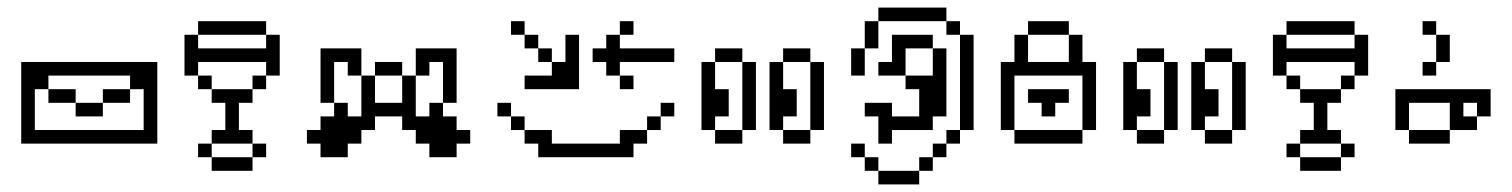

<svg xmlns="http://www.w3.org/2000/svg" viewBox="-20 -377 3969 504"><path d="M35.7 -214.3V0H392.9V-214.3ZM71.4 -35.7V-142.9H107.1V-178.6H321.4V-142.9H357.1V-35.7ZM178.6 -142.9H107.1V-107.1H178.6ZM178.6 -107.1V-71.4H250V-107.1ZM250 -142.9V-107.1H321.4V-142.9Z M535.7 35.7V0H500V35.7ZM535.7 35.7V71.4H642.9V35.7ZM535.7 -35.7V0H642.9V-35.7H607.1V-107.1H642.9V-142.9H535.7V-107.1H571.4V-35.7ZM642.9 0V35.7H678.6V0ZM535.7 -142.9V-178.6H500V-142.9ZM500 -178.6V-214.3H678.6V-178.6H714.3V-285.7H678.6V-250H500V-285.7H464.3V-178.6ZM642.9 -178.6V-142.9H678.6V-178.6ZM678.6 -285.7V-321.4H500V-285.7Z M964.3 -214.3V-178.6H1035.7V-214.3ZM928.6 -178.6V-250H821.4V-107.1H857.1V-214.3H892.9V-178.6ZM928.6 -178.6V-71.4H892.9V-107.1H857.1V-71.4H821.4V-35.7H785.7V0H821.4V35.7H892.9V0H928.6V-35.7H964.3V-71.4H1035.7V-35.7H1071.4V0H1107.1V35.7H1178.6V0H1214.3V-35.7H1178.6V-71.4H1142.9V-107.1H1107.1V-71.4H1071.4V-178.6H1035.7V-107.1H964.3V-178.6ZM1178.6 -250H1071.4V-178.6H1107.1V-214.3H1142.9V-107.1H1178.6Z M1321.4 -321.4V-285.7H1357.1V-321.4ZM1357.1 -285.7V-250H1392.9V-285.7ZM1392.9 -250V-214.3H1428.6V-250ZM1428.6 -214.3V-178.6H1357.1V-142.9H1500V-285.7H1464.3V-214.3ZM1535.7 -250V-214.3H1571.4V-178.6H1607.1V-214.3H1750V-250H1607.1V-285.7H1571.4V-250ZM1607.1 -321.4V-285.7H1642.9V-321.4ZM1607.1 -178.6V-142.9H1642.9V-178.6ZM1285.7 -107.1V-71.4H1321.4V-107.1ZM1321.4 -71.4V-35.7H1357.1V-71.4ZM1357.1 -35.7V0H1392.9V35.7H1642.9V0H1678.6V-35.7H1607.1V0H1428.6V-35.7ZM1678.6 -71.4V-35.7H1714.3V-71.4ZM1714.3 -107.1V-71.4H1750V-107.1Z M1857.1 -35.7V-71.4H1892.9V-142.9H1857.1V-214.3H1821.4V-35.7ZM1857.1 -35.7V0H1928.6V-35.7ZM1857.1 -250V-214.3H1928.6V-250ZM1928.6 -214.3V-35.7H1964.3V-214.3ZM2035.7 -35.7V-71.4H2071.4V-142.9H2035.7V-214.3H2000V-35.7ZM2035.7 -35.7V0H2107.1V-35.7ZM2035.7 -250V-214.3H2107.1V-250ZM2107.1 -214.3V-35.7H2142.9V-214.3Z M2214.3 0V35.7H2250V0ZM2250 35.7V71.4H2285.7V35.7ZM2285.7 71.4V107.1H2392.9V71.4ZM2464.3 -35.7V0H2500V-35.7ZM2500 -285.7V-35.7H2535.7V-285.7ZM2500 -285.7V-321.4H2464.3V-285.7ZM2464.3 -321.4V-357.1H2285.7V-321.4ZM2250 -321.4V-250H2285.7V-321.4ZM2214.3 -250V-178.6H2250V-250ZM2392.9 35.7V71.4H2428.6V35.7ZM2428.6 0V35.7H2464.3V0ZM2250 -107.1V-71.4H2285.7V0H2321.4V-35.7H2428.6V-71.4H2464.3V-250H2428.6V-178.6H2357.1V-142.9H2392.9V-71.4H2321.4V-107.1ZM2357.1 -178.6V-250H2428.6V-285.7H2321.4V-214.3H2285.7V-178.6Z M2642.9 -35.7V-178.6H2821.4V-35.7H2857.1V-214.3H2821.4V-285.7H2785.7V-214.3H2678.6V-285.7H2642.9V-214.3H2607.1V-35.7ZM2642.9 -35.7V0H2821.4V-35.7ZM2678.6 -321.4V-285.7H2785.7V-321.4ZM2785.7 -142.9H2678.6V-107.1H2714.3V-71.4H2750V-107.1H2785.7Z M2964.3 -35.7V-71.4H3000V-142.9H2964.3V-214.3H2928.6V-35.7ZM2964.3 -35.7V0H3035.7V-35.7ZM2964.3 -250V-214.3H3035.7V-250ZM3035.7 -214.3V-35.7H3071.4V-214.3ZM3142.9 -35.7V-71.4H3178.6V-142.9H3142.9V-214.3H3107.1V-35.7ZM3142.9 -35.7V0H3214.3V-35.7ZM3142.9 -250V-214.3H3214.3V-250ZM3214.3 -214.3V-35.7H3250V-214.3Z M3392.9 35.7V0H3357.1V35.7ZM3392.9 35.7V71.4H3500V35.7ZM3392.9 -35.7V0H3500V-35.7H3464.3V-107.1H3500V-142.9H3392.9V-107.1H3428.6V-35.7ZM3500 0V35.7H3535.7V0ZM3392.9 -142.9V-178.6H3357.1V-142.9ZM3357.1 -178.6V-214.3H3535.7V-178.6H3571.4V-285.7H3535.7V-250H3357.1V-285.7H3321.4V-178.6ZM3500 -178.6V-142.9H3535.7V-178.6ZM3535.7 -285.7V-321.4H3357.1V-285.7Z M3642.9 -142.9V-35.7H3678.6V-107.1H3785.7V-35.7H3857.1V-71.4H3821.4V-107.1H3857.1V-71.4H3892.9V-142.9ZM3678.6 -35.7V0H3785.7V-35.7ZM3714.3 -214.3V-178.6H3750V-214.3ZM3750 -285.7V-214.3H3785.7V-285.7ZM3750 -285.7V-321.4H3714.3V-285.7Z"/></svg>

Font: Gossip Icons Low Pixel
Style: Regular
Weight: 500
Designer: Deborah Khodanovich
Version: Version 1.001;Glyphs 3.3.1 (3343)